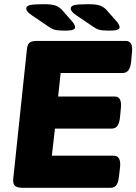

<svg xmlns="http://www.w3.org/2000/svg" viewBox="-20 -895 650 915"><path d="M89 0Q62 0 51.5 -9.5Q41 -19 43 -42L108 -658Q110 -681 119.5 -690.5Q129 -700 156 -700H579Q615 -700 609 -645L605 -602Q602 -573 592 -560Q582 -547 564 -547H269L257 -435H527Q562 -435 556 -379L552 -337Q549 -308 539.5 -295Q530 -282 511 -282H242L227 -153H522Q558 -153 552 -97L547 -54Q544 -25 534.5 -12.5Q525 0 506 0ZM289 -749Q255 -749 240 -753.5Q225 -758 210 -769L132 -822Q105 -840 105 -854Q105 -867 124 -871Q143 -875 188 -875Q228 -875 246 -868Q264 -861 278 -845L328 -788Q334 -779 336 -774Q338 -769 338 -765Q338 -757 327 -753Q316 -749 289 -749ZM501 -749Q467 -749 452 -753.5Q437 -758 422 -769L344 -822Q317 -840 317 -854Q317 -867 336 -871Q355 -875 400 -875Q440 -875 458 -868Q476 -861 490 -845L540 -788Q546 -779 548 -774Q550 -769 550 -765Q550 -757 539 -753Q528 -749 501 -749Z"/></svg>

Font: Asap Semi Expanded Semi Expanded ExtraBold
Style: Italic
Weight: 800
Width: 6
Italic angle: -6°
Designer: Pablo Cosgaya
Foundry: Omnibus-Type
Version: Version 3.001; ttfautohint (v1.8.4.7-5d5b)